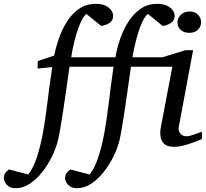

<svg xmlns="http://www.w3.org/2000/svg" viewBox="-151 -757 1080 1006"><path d="M902.8 -641.1Q902.8 -619.1 887 -602.1Q871.1 -585 840.8 -585Q811 -585 794.9 -601.3Q778.8 -617.7 778.8 -641.1Q778.8 -660.6 795.9 -678.7Q813 -696.8 841.8 -696.8Q871.1 -696.8 887 -679.4Q902.8 -662.1 902.8 -641.1ZM907.2 -28.8Q899.4 -25.4 874.5 -15.4Q849.6 -5.4 818.6 3.4Q787.6 12.2 759.8 12.2Q726.1 12.2 710 -2.7Q693.8 -17.6 690.4 -40.3Q687 -63 690.9 -85.9L752 -407.2H535.2Q533.2 -393.6 528.1 -357.4Q522.9 -321.3 516.1 -273.7Q509.3 -226.1 502 -176.5Q494.6 -127 487.5 -85.7Q480.5 -44.4 475.1 -22Q464.8 20 443.1 64Q421.4 107.9 391.4 145.5Q361.3 183.1 325.9 206.1Q290.5 229 252.9 229Q228 229 214.4 218.5Q200.7 208 195.3 196Q189.9 184.1 189.9 179.2Q189.9 160.2 198 149.7Q206.1 139.2 216.8 130.9L318.8 157.2Q345.2 124.5 364.3 65.9Q383.3 7.3 396 -62Q408.7 -132.3 419.2 -220.2Q429.7 -308.1 443.8 -407.2H212.9Q210.9 -393.6 206.1 -357.4Q201.2 -321.3 194.3 -273.7Q187.5 -226.1 179.9 -176.5Q172.4 -127 165.3 -85.7Q158.2 -44.4 152.8 -22Q142.6 20 120.8 64Q99.1 107.9 69.3 145.5Q39.6 183.1 4.4 206.1Q-30.8 229 -67.9 229Q-93.3 229 -106.9 218.5Q-120.6 208 -125.7 196Q-130.9 184.1 -130.9 179.2Q-130.9 160.2 -123.5 149.7Q-116.2 139.2 -104 130.9L-2.9 157.2Q23.4 124.5 42.5 65.9Q61.5 7.3 74.2 -62Q86.9 -132.3 97.4 -220Q107.9 -307.6 123 -405.8L45.9 -397.9L46.9 -437L132.8 -465.8Q140.6 -505.4 156.5 -552.2Q172.4 -599.1 198.2 -641.1Q224.1 -683.1 262 -710Q299.8 -736.8 351.1 -736.8Q384.8 -736.8 404.5 -726.1Q424.3 -715.3 433.1 -700.9Q441.9 -686.5 441.9 -674.8Q441.9 -650.9 424.3 -637.9Q406.7 -625 378.9 -621.1L301.8 -684.1Q285.6 -670.9 272.2 -641.4Q258.8 -611.8 248.5 -576.4Q238.3 -541 231.4 -508.5Q224.6 -476.1 222.2 -457H454.1Q460.4 -498.5 476.3 -546.9Q492.2 -595.2 518.6 -638.4Q544.9 -681.6 583 -709.2Q621.1 -736.8 671.9 -736.8Q706.1 -736.8 726.3 -726.1Q746.6 -715.3 755.4 -700.9Q764.2 -686.5 764.2 -674.8Q764.2 -650.9 746.3 -637.9Q728.5 -625 701.2 -621.1L624 -684.1Q607.9 -670.9 594.2 -641.4Q580.6 -611.8 570.3 -576.4Q560.1 -541 553 -508.5Q545.9 -476.1 543 -457H700.2L820.8 -494.1H860.8L786.1 -94.2Q781.2 -73.7 793 -58.3Q804.7 -43 825.2 -43Q836.9 -43 853.5 -48.1Q870.1 -53.2 885.5 -59.1Q900.9 -64.9 907.2 -66.9Z"/></svg>

Font: Charis
Style: Italic
Weight: 400
Italic angle: -11°
Designer: Walt Agee, Miriam Martin, Annie Olsen, Victor Gaultney, Lorna Priest, Alan Ward, Bob Hallissy, Martin Hosken, Sharon Cor
Foundry: SIL Global
Version: Version 7.000